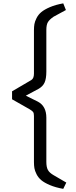

<svg xmlns="http://www.w3.org/2000/svg" viewBox="-20 -891 462 1165"><path d="M186 91.8V-188Q186 -204.1 180.9 -211.2Q175.8 -218.3 160.6 -227.5L53.2 -288.6V-336.9L169.9 -405.3Q186 -415 186 -444.3V-707.5Q186 -728.5 188.7 -744.6Q191.4 -760.7 201.9 -781.5Q212.4 -802.2 230.7 -817.6Q249 -833 283 -847.7Q316.9 -862.3 363.8 -870.6L379.9 -830.1L305.2 -789.6Q280.3 -772.5 270.8 -756.8Q261.2 -741.2 261.2 -709V-457Q261.2 -413.1 250.2 -389.4Q239.3 -365.7 212.4 -351.1L136.7 -310.5L210.4 -273.9Q261.2 -246.6 261.2 -176.8V90.8Q261.2 123.5 270.8 140.6Q280.3 157.7 305.2 171.9L382.3 216.8L363.8 254.9Q316.9 246.6 283 232.2Q249 217.8 230.7 202.4Q212.4 187 201.9 166.3Q191.4 145.5 188.7 129.2Q186 112.8 186 91.8Z"/></svg>

Font: Fjord
Style: One
Weight: 400
Designer: Viktoriya Grabowska
Foundry: Viktoriya Grabowska
Version: Version 1.002